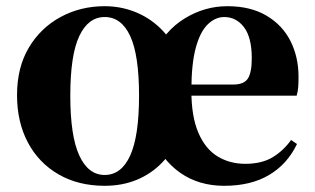

<svg xmlns="http://www.w3.org/2000/svg" viewBox="-20 -583 1018 620"><path d="M318 17Q233 17 169 -20Q105 -57 70 -123Q35 -189 35 -276Q35 -365 73 -429Q111 -493 175.5 -528Q240 -563 318 -563Q369 -563 415 -545Q461 -527 497 -492.5Q533 -458 552 -410H478Q512 -484 576.5 -523.5Q641 -563 714 -563Q789 -563 840.5 -532.5Q892 -502 918 -450.5Q944 -399 944 -335Q944 -316 943 -302Q942 -288 938 -274H496V-310H733Q768 -310 780.5 -329.5Q793 -349 793 -395Q793 -462 768 -495Q743 -528 704 -528Q675 -528 650.5 -504Q626 -480 612 -428Q598 -376 598 -290Q598 -207 620.5 -154.5Q643 -102 682.5 -78Q722 -54 772 -54Q825 -54 860 -75Q895 -96 920 -131L939 -118Q908 -53 849 -18Q790 17 704 17Q622 17 562 -25Q502 -67 469 -146H560Q539 -95 504 -58.5Q469 -22 422 -2.5Q375 17 318 17ZM318 -18Q372 -18 400.5 -81Q429 -144 429 -274Q429 -405 400.5 -466.5Q372 -528 318 -528Q265 -528 236 -466.5Q207 -405 207 -274Q207 -144 236 -81Q265 -18 318 -18Z"/></svg>

Font: Noto Serif JP ExtraLight Black
Style: Regular
Weight: 900
Version: Version 2.003-H1;hotconv 1.1.1;makeotfexe 2.6.0